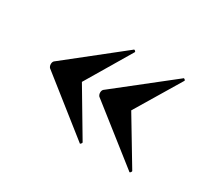

<svg xmlns="http://www.w3.org/2000/svg" viewBox="-77 -486 628 573"><g transform="rotate(30 237.5 -200.0)"><path d="M241 -40 53 -189Q49 -194 49 -201Q49 -208 53 -212L241 -361Q243 -364 246.5 -361Q250 -358 248 -356L156 -201L248 -46Q249 -44 246 -40.5Q243 -37 241 -40ZM412 -40 223 -189Q219 -194 219 -201Q219 -208 223 -212L412 -361Q414 -364 417.5 -361Q421 -358 419 -356L326 -201L419 -46Q420 -44 417 -40.5Q414 -37 412 -40Z"/></g></svg>

Font: Cormorant Infant Light
Style: Bold
Weight: 700
Version: Version 4.001